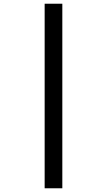

<svg xmlns="http://www.w3.org/2000/svg" viewBox="-20 -780 575 1032"><path d="M220 -760V232H315V-760Z"/></svg>

Font: Noto Sans Lao SemiBold
Style: Regular
Weight: 600
Designer: Monotype Design Team
Foundry: Monotype Imaging Inc.
Version: Version 2.003